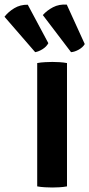

<svg xmlns="http://www.w3.org/2000/svg" viewBox="-85 -829 398 854"><path d="M80.5 -548.5Q96 -551.5 115.8 -552.5Q135.5 -553.5 148 -553.5Q161.5 -553.5 179.2 -552.5Q197 -551.5 213 -548.5V0Q197 3 179.2 4Q161.5 5 148 5Q135.5 5 115.8 4Q96 3 80.5 0ZM212 -808.5 292 -633Q283.5 -618.5 265.2 -608.2Q247 -598 231 -597L105.5 -762Q123.5 -782.5 150.8 -796.8Q178 -811 212 -808.5ZM38.5 -808 130 -637Q122 -621.5 104.5 -610.5Q87 -599.5 71.5 -597L-65 -754.5Q-48 -776.5 -21.5 -792.5Q5 -808.5 38.5 -808Z"/></svg>

Font: Signika SC SemiBold
Style: Regular
Weight: 600
Designer: Anna Giedryś
Foundry: Anna Giedryś
Version: Version 2.000; ttfautohint (v1.8.3) -l 8 -r 50 -G 200 -x 9 -